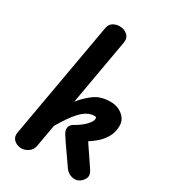

<svg xmlns="http://www.w3.org/2000/svg" viewBox="-220 -1039 1024 1150"><g transform="rotate(30 292.0 -464.0)"><path d="M115.5 0Q99.5 0 82.2 -7.5Q65 -15 55 -30.8Q45 -46.5 49 -71L191 -874.5Q196.5 -904.5 217.2 -916.5Q238 -928.5 261 -928.5Q292 -928.5 314.2 -909.8Q336.5 -891 331 -856.5L251 -401.5Q288 -447.5 331.5 -478.5Q375 -509.5 441.5 -509.5Q472.5 -509.5 499 -497Q525.5 -484.5 542 -462.5Q558.5 -440.5 558.5 -411.5Q558.5 -366 538.2 -331.5Q518 -297 490.8 -273.8Q463.5 -250.5 441.5 -237L535 -98.5Q549.5 -77.5 549.5 -60Q549.5 -41 529.8 -20.5Q510 0 485 0Q465 0 447 -9.5Q429 -19 417.5 -36L327 -166Q314.5 -185 302.8 -203Q291 -221 291 -237Q291 -251.5 297.8 -261Q304.5 -270.5 312.5 -275.5Q362.5 -303.5 387.5 -330.8Q412.5 -358 412.5 -374Q412.5 -382.5 409.8 -385.2Q407 -388 400.5 -388Q374 -388 350.5 -375.2Q327 -362.5 305.2 -339.2Q283.5 -316 262 -284.5Q240.5 -253 218 -215L191 -62.5Q186 -32 162.5 -16Q139 0 115.5 0Z"/></g></svg>

Font: Edu AU VIC WA NT Pre
Style: Bold
Weight: 700
Designer: Tina and Corey Anderson, Eben Sorkin, Mirko Velimirovic
Foundry: Google for Education
Version: Version 1.001